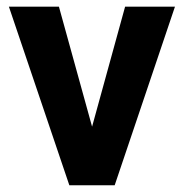

<svg xmlns="http://www.w3.org/2000/svg" viewBox="-20 -548 546 568"><path d="M497.6 -528.3 319.3 0H185.1L6.3 -528.3H154.3L252.4 -173.3L350.1 -528.3Z"/></svg>

Font: Mardoto
Style: Bold
Weight: 700
Designer: Christian Robertson, Vahan Hovhannisyan
Foundry: Google
Version: Version 1.000